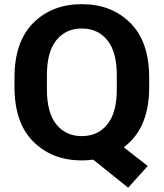

<svg xmlns="http://www.w3.org/2000/svg" viewBox="-20 -745 775 909"><path d="M48.6 -333.3Q48.6 -163.3 137.7 -74.5Q226.8 14.4 367.2 14.4Q507.6 14.4 596.9 -74.5Q686.3 -163.3 686.3 -333.3V-377.7Q686.3 -547.6 596.9 -636.5Q507.6 -725.3 367.2 -725.3Q226.8 -725.3 137.7 -636.5Q48.6 -547.6 48.6 -377.7ZM202.1 -322V-388.7Q202.1 -499.8 246.9 -554.9Q291.7 -610.1 367.2 -610.1Q442.9 -610.1 487.9 -554.9Q533 -499.8 533 -388.7V-322Q533 -210.9 487.9 -155.8Q442.9 -100.6 367.2 -100.6Q291.7 -100.6 246.9 -155.8Q202.1 -210.9 202.1 -322ZM586.7 143.6 679.4 40.8 483.4 -112.1 391.6 -12.9Z"/></svg>

Font: Roboto Flex
Style: Regular
Weight: 400
Designer: Berlow after Robertson
Foundry: Google
Version: Version 3.200;gftools[0.9.32]